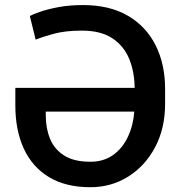

<svg xmlns="http://www.w3.org/2000/svg" viewBox="-20 -741 734 770"><path d="M342.3 9.8Q243.7 9.8 176.8 -30.5Q109.9 -70.8 75.7 -144.5Q41.5 -218.3 41.5 -318.8V-388.7H520Q519.5 -452.1 498.3 -504.4Q477.1 -556.6 430.7 -587.4Q384.3 -618.2 308.1 -618.2Q243.2 -618.2 197.5 -606Q151.9 -593.8 123 -582L99.6 -676.8Q111.3 -683.6 140.9 -693.8Q170.4 -704.1 214.4 -712.4Q258.3 -720.7 312.5 -720.7Q419.9 -720.7 493.2 -677.7Q566.4 -634.8 604.2 -559.1Q642.1 -483.4 642.1 -384.8V-324.7Q642.1 -226.1 602.1 -150.6Q562 -75.2 494.1 -32.7Q426.3 9.8 342.3 9.8ZM342.3 -92.3Q395 -92.3 432.9 -118.9Q470.7 -145.5 492.4 -191.2Q514.2 -236.8 518.6 -293.5H163.6V-277.3Q163.6 -226.1 180.9 -184.1Q198.2 -142.1 237.5 -117.2Q276.9 -92.3 342.3 -92.3Z"/></svg>

Font: Vazirmatn RD Medium
Style: Regular
Weight: 500
Designer: Saber Rastikerdar
Foundry: Saber Rastikerdar
Version: Version 33.003